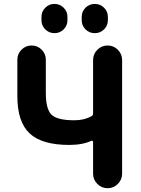

<svg xmlns="http://www.w3.org/2000/svg" viewBox="-20 -989 723 988"><path d="M459 -258.8Q459 -261.7 456.1 -263.7Q453.1 -265.6 450.2 -264.6Q405.3 -243.2 335.9 -243.2Q196.3 -243.2 132.8 -302.2Q69.3 -361.3 69.3 -494.1V-681.6Q69.3 -711.9 90.8 -733.4Q112.3 -754.9 142.6 -754.9Q172.9 -754.9 194.3 -733.4Q215.8 -711.9 215.8 -681.6V-510.7Q215.8 -427.7 245.1 -398.9Q274.4 -370.1 362.3 -370.1Q413.1 -370.1 450.2 -390.6Q459 -395.5 459 -405.3V-679.7Q459 -710.9 481 -732.9Q502.9 -754.9 533.7 -754.9Q564.5 -754.9 586.4 -732.9Q608.4 -710.9 608.4 -679.7V-95.7Q608.4 -64.5 586.4 -42.5Q564.5 -20.5 533.7 -20.5Q502.9 -20.5 481 -42.5Q459 -64.5 459 -95.7ZM193.4 -884.8V-902.3Q193.4 -929.7 212.9 -949.2Q232.4 -968.8 260.3 -968.8Q288.1 -968.8 307.6 -949.2Q327.1 -929.7 327.1 -902.3V-884.8Q327.1 -857.4 307.6 -837.9Q288.1 -818.4 260.3 -818.4Q232.4 -818.4 212.9 -837.9Q193.4 -857.4 193.4 -884.8ZM400.4 -885.7V-901.4Q400.4 -929.7 419.9 -949.2Q439.5 -968.8 467.8 -968.8Q496.1 -968.8 515.6 -949.2Q535.2 -929.7 535.2 -901.4V-885.7Q535.2 -857.4 515.6 -837.9Q496.1 -818.4 467.8 -818.4Q439.5 -818.4 419.9 -837.9Q400.4 -857.4 400.4 -885.7Z"/></svg>

Font: Gen Jyuu GothicX Bold
Style: Bold
Weight: 700
Designer: Ryoko NISHIZUKA (kana &amp; ideographs); Paul D. Hunt (Latin, Greek &amp; Cyrillic); Wenlong ZHANG (bopomofo); Sandoll C
Version: Version 1.058.20140828